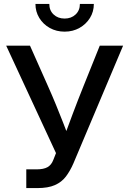

<svg xmlns="http://www.w3.org/2000/svg" viewBox="-20 -961 661 981"><path d="M114.3 0V-95.7H167Q202.6 -95.7 222.7 -106.9Q242.7 -118.2 252.4 -144L266.1 -178.7L11.7 -727.5H133.3L225.1 -521Q247.1 -471.7 265.9 -425.8Q284.7 -379.9 301.8 -336.2Q318.8 -292.5 335.9 -247.6H302.7Q326.7 -313 351.6 -379.4Q376.5 -445.8 406.7 -521L489.7 -727.5H608.9L355 -126Q338.4 -87.9 316.9 -59.3Q295.4 -30.8 260.7 -15.4Q226.1 0 170.9 0ZM310.1 -799.3Q268.1 -799.3 234.4 -818.1Q200.7 -836.9 180.9 -869.1Q161.1 -901.4 161.1 -940.9H231.9Q231.9 -907.7 253.9 -887Q275.9 -866.2 310.1 -866.2Q344.2 -866.2 366.2 -887Q388.2 -907.7 388.2 -940.9H459.5Q459.5 -901.4 439.7 -869.4Q419.9 -837.4 386.2 -818.4Q352.5 -799.3 310.1 -799.3Z"/></svg>

Font: Inter 28pt Medium
Style: Regular
Weight: 500
Designer: Rasmus Andersson
Foundry: rsms
Version: Version 4.001;git-66647c0bb